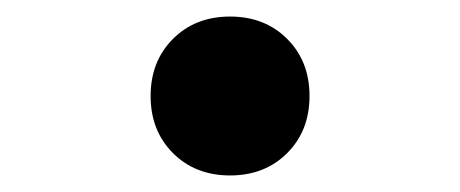

<svg xmlns="http://www.w3.org/2000/svg" viewBox="-20 -484 556 232"><path d="M354 -368Q354 -326 327 -299Q300 -272 258 -272Q216 -272 189 -299Q162 -326 162 -368Q162 -410 189 -437Q216 -464 258 -464Q300 -464 327 -437Q354 -410 354 -368Z"/></svg>

Font: SUITE Heavy
Style: Regular
Weight: 900
Designer: Sun
Foundry: Sun
Version: Version 2.040